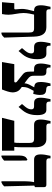

<svg xmlns="http://www.w3.org/2000/svg" viewBox="914 -1600 694 2561"><g transform="rotate(90 1260.5 -320.0)"><path d="M482 -30 469 -429C465 -538 427 -592 343 -592H141C115 -592 104 -604 104 -629V-647H71C56 -584 51 -552 51 -519C51 -455 71 -428 123 -428H129V-426C116 -374 95 -307 100 -251L105 -184C106 -170 103 -164 93 -164H23L10 0H168C174 -27 177 -62 177 -86C177 -147 154 -222 154 -288C154 -340 168 -398 175 -428H358C406 -428 414 -410 414 -359V7H431C454 -1 465 -11 482 -30Z M661 -221 706 -274C762 -341 770 -417 770 -468C770 -554 747 -592 700 -592H629C603 -592 590 -603 590 -628V-647H557C543 -584 538 -552 538 -517C538 -455 559 -428 610 -428H654C681 -428 693 -417 693 -392C693 -373 688 -346 659 -311L622 -267Z M1213 -142C1213 -161 1210 -214 1164 -247L1141 -264C1141 -301 1143 -332 1164 -370L1192 -423L1233 -417C1241 -449 1247 -475 1247 -508C1247 -558 1231 -583 1190 -588L1157 -592C1136 -595 1127 -610 1127 -631V-647H1094C1080 -595 1074 -551 1074 -518C1074 -464 1088 -438 1129 -432L1145 -430L1125 -393C1107 -363 1091 -326 1092 -300L1040 -338C995 -372 991 -388 991 -425V-528C991 -575 977 -592 936 -592H918C892 -592 881 -604 881 -628V-647H848C833 -585 828 -551 828 -519C828 -455 848 -428 900 -428H927C934 -428 936 -425 936 -412V-373C936 -317 947 -298 973 -277L1070 -199C1078 -192 1080 -186 1080 -180C1080 -175 1079 -170 1076 -168C1074 -166 1070 -164 1065 -164H836L808 0H1174C1194 -51 1213 -105 1213 -142Z M1407 -221 1452 -274C1508 -341 1516 -417 1516 -468C1516 -554 1493 -592 1446 -592H1375C1349 -592 1336 -603 1336 -628V-647H1303C1289 -584 1284 -552 1284 -517C1284 -455 1305 -428 1356 -428H1400C1427 -428 1439 -417 1439 -392C1439 -373 1434 -346 1405 -311L1368 -267Z M1552 0H1990V-164H1940C1943 -192 1945 -236 1945 -268V-446C1945 -539 1907 -592 1839 -592H1666C1639 -592 1628 -604 1628 -629V-647H1595C1580 -585 1575 -551 1575 -518C1575 -455 1596 -428 1647 -428H1830C1874 -428 1887 -413 1887 -366V-251C1887 -200 1886 -182 1882 -164H1592Z M2398 7H2415C2437 -2 2448 -11 2466 -29L2456 -431L2477 -440V-558C2477 -582 2467 -592 2444 -592H2131C2105 -592 2092 -603 2092 -628V-647H2059C2045 -585 2040 -552 2040 -517C2040 -455 2061 -428 2112 -428H2410V-426C2404 -400 2398 -363 2398 -266ZM2055 7H2072C2094 -4 2106 -12 2123 -29L2122 -327L2111 -340L2091 -328C2070 -317 2055 -286 2055 -232Z"/></g></svg>

Font: Noto Serif Hebrew Condensed Extra
Style: Regular
Weight: 800
Width: 3
Designer: Monotype Design Team
Foundry: Monotype Imaging Inc.
Version: Version 1.901